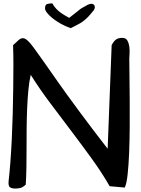

<svg xmlns="http://www.w3.org/2000/svg" viewBox="-20 -1096 824 1126"><path d="M623 -3.9Q577.1 -84 518.1 -165.5Q459 -247.1 396.5 -329.6Q334 -412.1 272.5 -494.1Q210.9 -576.2 160.2 -657.2Q151.4 -619.1 146.5 -568.4Q141.6 -517.6 139.2 -460Q136.7 -402.3 136.2 -341.3Q135.7 -280.3 135.7 -221.2Q135.7 -162.1 134.8 -108.4Q133.8 -54.7 130.9 -12.7Q114.3 2 101.1 5.9Q87.9 9.8 69.3 9.8Q51.8 9.8 40 3.4Q28.3 -2.9 30.3 -32.2Q36.1 -82 41 -147Q45.9 -211.9 49.3 -283.7Q52.7 -355.5 54.7 -431.6Q56.6 -507.8 57.6 -579.6Q58.6 -651.4 58.6 -716.3Q58.6 -781.2 56.6 -831.1Q76.2 -849.6 88.9 -860.8Q101.6 -872.1 113.8 -872.1Q126 -872.1 140.6 -859.4Q155.3 -846.7 177.7 -816.4Q200.2 -786.1 234.4 -737.3Q268.6 -688.5 319.3 -616.2Q370.1 -543.9 441.9 -446.8Q513.7 -349.6 611.3 -223.6L634.8 -831.1Q647.5 -855.5 661.1 -864.7Q674.8 -874 697.3 -874Q717.8 -874 726.6 -858.9Q735.4 -843.8 738.3 -823.2Q741.2 -802.7 739.7 -782.2Q738.3 -761.7 738.3 -751Q738.3 -712.9 739.3 -648.4Q740.2 -584 740.7 -507.8Q741.2 -431.6 740.7 -351.1Q740.2 -270.5 737.3 -199.2Q734.4 -127.9 728.5 -73.7Q722.7 -19.5 711.9 3.9ZM244.1 -1046.9Q244.1 -1068.4 256.3 -1072.3Q268.6 -1076.2 287.1 -1076.2Q299.8 -1052.7 320.3 -1034.2Q340.8 -1015.6 385.7 -991.2Q407.2 -1007.8 419.4 -1017.6Q431.6 -1027.3 438.5 -1032.7Q445.3 -1038.1 449.2 -1041.5Q453.1 -1044.9 458.5 -1047.9Q463.9 -1050.8 471.7 -1055.2Q479.5 -1059.6 495.1 -1068.4Q507.8 -1074.2 517.1 -1073.7Q526.4 -1073.2 531.2 -1067.9Q536.1 -1062.5 536.1 -1053.7Q536.1 -1044.9 529.3 -1035.2Q509.8 -1010.7 495.1 -995.6Q480.5 -980.5 465.3 -969.7Q450.2 -959 433.6 -950.7Q417 -942.4 394.5 -930.7Q361.3 -942.4 333.5 -958.5Q305.7 -974.6 286.1 -990.7Q266.6 -1006.8 255.4 -1021.5Q244.1 -1036.1 244.1 -1046.9Z"/></svg>

Font: Architects Daughter-petzku
Style: Regular
Weight: 400
Designer: Kimberly Geswein
Foundry: Kimberly Geswein
Version: Version 1.000 2010 initial release